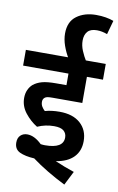

<svg xmlns="http://www.w3.org/2000/svg" viewBox="-108 -953 692 1129"><g transform="rotate(10 238.5 -388.5)"><path d="M242 -209Q190 -209 143 -188Q102 -213 70.5 -253Q39 -293 39 -342Q39 -369 48.5 -390Q58 -411 74 -425Q95 -442 125 -450.5Q155 -459 210 -459H271V-528H0V-622H477V-528H381V-372H203Q182 -372 172.5 -370Q163 -368 157 -363Q146 -354 146 -338Q146 -322 153.5 -309.5Q161 -297 172 -287Q210 -298 259 -298Q339 -298 383.5 -258Q428 -218 428 -152Q428 -93 392 -56Q356 -19 287 -8Q342 16 402 36L360 119Q304 91 253 60.5Q202 30 159 -2Q104 -5 71.5 -20.5Q39 -36 39 -76Q39 -104 55 -119Q71 -134 95 -134Q138 -134 182 -91Q196 -89 208 -89Q317 -89 317 -154Q317 -179 299.5 -194Q282 -209 242 -209ZM256 -615Q236 -648 223 -685Q210 -722 210 -757Q210 -828 256.5 -862Q303 -896 372 -896Q403 -896 429.5 -891.5Q456 -887 477 -879L454 -796Q422 -808 392 -808Q354 -808 336.5 -788Q319 -768 319 -734Q319 -704 331.5 -674Q344 -644 362 -615Z"/></g></svg>

Font: Noto Sans SemiCondensed SemiBold
Style: Regular
Weight: 600
Width: 4
Designer: Monotype Design Team
Foundry: Monotype Imaging Inc.
Version: Version 2.013; ttfautohint (v1.8.4.7-5d5b)